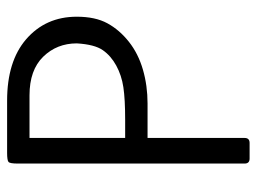

<svg xmlns="http://www.w3.org/2000/svg" viewBox="-111 -568 722 540"><g transform="rotate(-90 250.0 -298.0)"><path d="M398 -443Q398 -499 360.5 -537.5Q323 -576 252 -576H132V-307H183Q241 -307 274.5 -312Q308 -317 335.5 -332Q363 -347 379 -370Q395 -393 398 -443ZM132 29Q132 43 118 43H74Q60 43 60 29V-609Q60 -631 64.5 -635Q69 -639 90 -639H237Q347 -639 409 -586Q473 -531 473 -443Q473 -391 454.5 -357Q436 -323 402.5 -296.5Q369 -270 324 -257Q279 -244 229 -244H132Z"/></g></svg>

Font: NanumGothicCoding
Style: Regular
Weight: 400
Monospace: yes
Designer: Kwon Bruce; Nicolas Noh; Sung-woo Choi; Go-un Cha; Soo-hyun Park;
Foundry: NHN Corporation
Version: Version 2.000;PS 1;hotconv 1.0.49;makeotf.lib2.0.14853